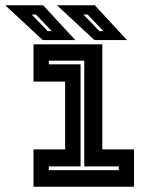

<svg xmlns="http://www.w3.org/2000/svg" viewBox="-70 -708 585 728"><path d="M57 0V-141.5H177V-398.5H57V-540H318V-141.5H438V0ZM115 -63H380.5V-77H249.5V-478H115V-464H235.5V-77H115ZM411.5 -556H288L146 -688H289.5ZM322 -590 262 -653H246L307 -590ZM215.5 -556H92L-50 -688H93.5ZM126 -590 66 -653H50L111 -590Z"/></svg>

Font: Tourney Thin
Style: Bold
Weight: 700
Version: Version 1.015